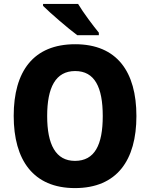

<svg xmlns="http://www.w3.org/2000/svg" viewBox="-20 -951 767 981"><path d="M379 -931H200V-921C237 -884 330 -804 375 -771H485V-784C457 -818 405 -887 379 -931ZM677 -358C677 -584 578 -725 364 -725C151 -725 50 -587 50 -359C50 -133 150 10 363 10C578 10 677 -133 677 -358ZM221 -358C221 -504 264 -588 364 -588C464 -588 505 -505 505 -358C505 -211 464 -129 363 -129C265 -129 221 -212 221 -358Z"/></svg>

Font: Noto Sans Thai SemCond ExtBd
Style: Regular
Weight: 800
Width: 4
Designer: Monotype Design Team
Foundry: Monotype Imaging Inc.
Version: Version 2.002